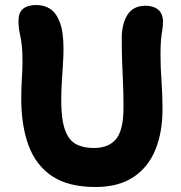

<svg xmlns="http://www.w3.org/2000/svg" viewBox="-20 -735 724 768"><path d="M362 13Q254 13 189 -30Q124 -73 94.5 -152.5Q65 -232 65 -341Q65 -382 67.5 -420.5Q70 -459 70 -487Q70 -526 67.5 -550Q65 -574 61.5 -589.5Q58 -605 56 -619Q54 -633 54 -651Q54 -685 72.5 -700Q91 -715 125 -715Q156 -715 180 -700Q204 -685 219 -646.5Q234 -608 234 -539Q234 -510 231.5 -473.5Q229 -437 227 -401Q225 -365 225 -333Q225 -257 240 -215.5Q255 -174 284 -158.5Q313 -143 355 -143Q415 -143 444.5 -179Q474 -215 474 -305Q474 -361 472 -403.5Q470 -446 468.5 -488Q467 -530 467 -582Q467 -640 490 -676Q513 -712 562 -712Q594 -712 613 -696Q632 -680 632 -647Q632 -631 629 -614Q626 -597 624 -574.5Q622 -552 622 -518Q622 -465 626 -412Q630 -359 630 -298Q630 -206 601.5 -136Q573 -66 513.5 -26.5Q454 13 362 13Z"/></svg>

Font: Shantell Sans Light
Style: Bold
Weight: 700
Version: Version 1.011;[c5ecc13dd]